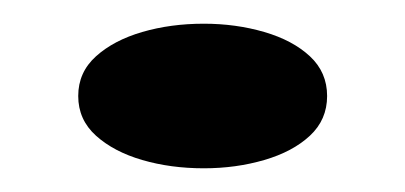

<svg xmlns="http://www.w3.org/2000/svg" viewBox="-20 -127 342 162"><path d="M152 -107Q179 -107 203 -100Q227 -93 241.5 -79.5Q256 -66 256 -46Q256 -26 241.5 -12.5Q227 1 203 8Q179 15 152 15Q124 15 100 8Q76 1 61 -12.5Q46 -26 46 -46Q46 -66 61 -79.5Q76 -93 100 -100Q124 -107 152 -107Z"/></svg>

Font: Kalnia Expanded Light
Style: Regular
Weight: 300
Width: 7
Designer: Frida Medrano
Foundry: Frida Medrano
Version: Version 1.105